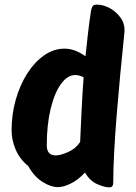

<svg xmlns="http://www.w3.org/2000/svg" viewBox="-20 -794 587 829"><path d="M231 14Q199 14 163 -9Q127 -32 102 -77Q65 -107 47.5 -148.5Q30 -190 30 -231Q30 -300 48 -363.5Q66 -427 97.5 -476.5Q129 -526 170.5 -555Q212 -584 259 -584Q303 -584 349 -551Q354 -598 359.5 -646.5Q365 -695 373 -748Q375 -759 379.5 -766.5Q384 -774 399 -774Q426 -774 454.5 -758.5Q483 -743 502 -715.5Q521 -688 517 -651Q508 -566 499.5 -476Q491 -386 484 -300Q477 -214 473 -138.5Q469 -63 469 -6Q469 15 453 15Q431 15 399.5 1Q368 -13 347 -49Q316 -16 284.5 -1Q253 14 231 14ZM182 -166Q182 -123 221 -123Q241 -123 274 -137.5Q307 -152 326 -181Q329 -254 332.5 -322.5Q336 -391 341 -460Q323 -470 305 -470Q271 -470 243 -431Q215 -392 198.5 -323.5Q182 -255 182 -166Z"/></svg>

Font: Protest Riot
Style: Regular
Weight: 400
Designer: Octavio Pardo
Foundry: Ashler Design
Version: Version 2.005; ttfautohint (v1.8.4.7-5d5b)